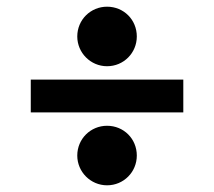

<svg xmlns="http://www.w3.org/2000/svg" viewBox="-20 -597 640 574"><path d="M72 -261H528V-359H72ZM211 -488C211 -439 251 -399 300 -399C350 -399 389 -439 389 -488C389 -538 350 -577 300 -577C251 -577 211 -538 211 -488ZM211 -132C211 -83 251 -43 300 -43C350 -43 389 -83 389 -132C389 -182 350 -221 300 -221C251 -221 211 -182 211 -132Z"/></svg>

Font: CommitMono
Style: 600Regular
Weight: 600
Monospace: yes
Designer: Eigil Nikolajsen
Foundry: Eigil Nikolajsen
Version: Version 1.143